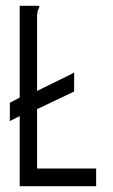

<svg xmlns="http://www.w3.org/2000/svg" viewBox="-20 -643 390 663"><path d="M48 0V-242L14 -225V-288L48 -306V-623H113Q116 -623 116 -621Q116 -617 112.5 -611Q109 -605 108 -589V-329L218 -383Q224 -386 228.5 -388.5Q233 -391 236 -393V-327L108 -266V-61H312V0Z"/></svg>

Font: Inconsolata ExtraCondensed
Style: Regular
Weight: 400
Width: 2
Monospace: yes
Designer: Raph Levien, Cyreal, Brenton Simpson
Foundry: Raph Levien, Cyreal, Google
Version: Version 3.000; ttfautohint (v1.8.2.53-6de2)